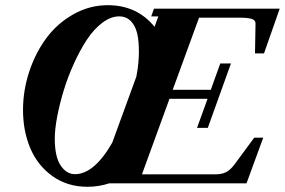

<svg xmlns="http://www.w3.org/2000/svg" viewBox="-20 -696 1082 729"><path d="M312 13.2Q235.8 13.2 179.4 -27.1Q123 -67.4 95.2 -132.8Q67.4 -198.2 67.4 -278.3Q67.4 -353 91.3 -424.8Q115.2 -496.6 156.7 -552.2Q198.2 -607.9 259.3 -642.1Q320.3 -676.3 389.2 -676.3Q500 -676.3 566.9 -594.2L581.1 -633.8H554.2L564.5 -663.1H1042L982.4 -493.2H948.2L950.2 -606.4Q950.7 -619.1 936.3 -624Q921.9 -628.9 889.6 -628.9H735.8L635.7 -355H780.3L816.4 -455.1H856.9L769 -210.4H728L768.1 -320.8H623.5L519 -34.2H800.8Q821.3 -34.2 837.6 -42Q854 -49.8 870.1 -71.3L945.3 -173.3H979.5L916 0H395Q355.5 13.2 312 13.2ZM264.6 -34.7Q337.4 -34.7 406.2 -154.3L497.6 -404.8Q504.9 -440.9 506.8 -478Q508.8 -515.1 504.2 -551.5Q499.5 -587.9 481.2 -610.8Q462.9 -633.8 432.1 -633.8Q400.4 -633.8 367.9 -609.1Q335.4 -584.5 309.3 -544.4Q283.2 -504.4 260.3 -453.9Q237.3 -403.3 221.7 -351.8Q206.1 -300.3 197 -252.4Q188 -204.6 188 -169.9Q188 -101.1 210.2 -67.9Q232.4 -34.7 264.6 -34.7Z"/></svg>

Font: Elstob ExtraBold
Style: Italic
Weight: 800
Italic angle: -20°
Designer: Peter S. Baker
Version: Version 1.015